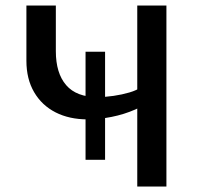

<svg xmlns="http://www.w3.org/2000/svg" viewBox="-20 -678 725 698"><path d="M291 -97V-490H362V-97ZM479 0V-658H585V0ZM299 -244Q232 -244 182 -269.5Q132 -295 104 -343Q76 -391 76 -457V-658H183V-492Q183 -412 220.5 -368.5Q258 -325 335 -325Q362 -325 393 -329.5Q424 -334 451 -342Q478 -350 492 -361L541 -322Q513 -298 472 -280Q431 -262 385.5 -253Q340 -244 299 -244Z"/></svg>

Font: Ysabeau Infant SemiBold
Style: Regular
Weight: 600
Designer: Christian Thalmann (Catharsis Fonts)
Version: Version 2.002; featfreeze: ss01,ss02,lnum